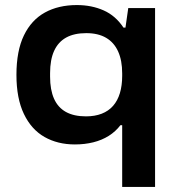

<svg xmlns="http://www.w3.org/2000/svg" viewBox="-20 -559 701 759"><path d="M463 180V-64H456Q437 -39 410 -22Q383 -5 349 3.5Q315 12 276 12Q208 12 156 -17.5Q104 -47 74.5 -108.5Q45 -170 45 -263Q45 -358 74.5 -419Q104 -480 157.5 -509.5Q211 -539 284 -539Q342 -539 389.5 -518Q437 -497 468 -450H476L487 -527H593V180ZM320 -99Q355 -99 382 -109.5Q409 -120 427 -140.5Q445 -161 454 -191Q463 -221 463 -259V-269Q463 -320 447 -355.5Q431 -391 399.5 -409.5Q368 -428 321 -428Q273 -428 241.5 -410.5Q210 -393 194 -358Q178 -323 178 -270V-256Q178 -204 193.5 -169Q209 -134 240.5 -116.5Q272 -99 320 -99Z"/></svg>

Font: Archivo SemiBold SemiExpanded
Style: Regular
Weight: 600
Width: 6
Version: Version 2.001